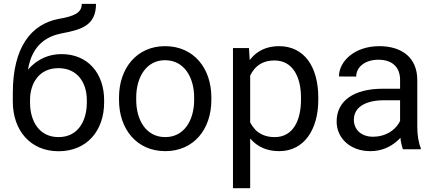

<svg xmlns="http://www.w3.org/2000/svg" viewBox="-20 -779 2270 1002"><path d="M301.3 -496.6C246.6 -496.6 201.2 -479.5 162.6 -450.2C149.4 -439.9 137.2 -428.7 126 -415.5C128.9 -433.1 132.8 -449.2 137.7 -463.9C166.5 -550.3 226.6 -590.3 302.7 -605C407.2 -624.5 481 -647.5 481 -758.8H406.7C406.7 -712.4 368.2 -694.3 285.2 -680.2C143.1 -652.8 46.9 -533.2 46.9 -293.9V-248.5C46.9 -100.1 137.2 10.3 285.6 10.3C434.1 10.3 523.4 -97.7 523.4 -244.1V-256.8C523.4 -394 440.4 -496.6 301.3 -496.6ZM284.7 -423.3C385.7 -423.3 433.1 -345.7 433.1 -256.8V-244.1C433.1 -146.5 386.2 -63.5 285.6 -63.5C184.6 -63.5 136.7 -146.5 136.7 -244.1V-256.8C136.7 -345.2 184.6 -423.3 284.7 -423.3Z M601.1 -257.3C601.1 -105 693.8 9.8 842.3 9.8C991.7 9.8 1083 -105 1083 -257.3V-270.5C1083 -423.3 990.7 -538.1 841.3 -538.1C694.3 -538.1 601.1 -423.3 601.1 -270.5ZM690.9 -270.5C690.9 -373.5 741.7 -464.8 841.3 -464.8C942.4 -464.8 993.2 -373.5 993.2 -270.5V-257.3C993.2 -153.3 942.4 -63.5 842.3 -63.5C741.7 -63.5 690.9 -153.3 690.9 -257.3Z M1641.1 -269C1641.1 -430.7 1567.9 -538.1 1436 -538.1C1372.1 -538.1 1322.8 -514.2 1288.6 -472.2C1286.6 -469.7 1284.7 -467.8 1283.2 -465.3L1279.3 -528.3H1195.8V203.1H1285.6V-56.2L1287.6 -54.2C1322.8 -13.2 1372.6 9.8 1437.5 9.8C1567.4 9.8 1641.1 -103.5 1641.1 -258.8ZM1550.8 -258.8C1550.8 -150.9 1509.8 -63.5 1413.6 -63.5C1368.2 -63.5 1335.4 -78.6 1312 -102.5C1301.8 -113.8 1293 -126 1285.6 -140.1V-384.8C1292 -397.5 1299.3 -409.2 1308.1 -419.4C1331.1 -446.3 1364.3 -463.4 1412.6 -463.4C1508.3 -463.4 1550.8 -377 1550.8 -269Z M2071.3 -44.9C2074.7 -27.8 2078.1 -11.7 2082.5 0H2175.8V-7.3C2164.1 -34.2 2157.7 -75.7 2157.7 -116.2V-361.3C2157.7 -480 2075.2 -538.1 1959.5 -538.1C1832 -538.1 1749 -460.4 1749 -379.9L1838.9 -379.4C1838.9 -429.2 1885.3 -467.3 1954.6 -467.3C2028.8 -467.3 2067.9 -426.8 2067.9 -362.3V-315.9H1977.1C1827.6 -315.9 1736.8 -253.4 1736.8 -145C1736.8 -57.1 1808.6 9.8 1912.6 9.8C1970.7 9.8 2015.1 -11.7 2048.3 -39.6C2056.2 -45.9 2063.5 -52.7 2069.8 -60.1C2070.3 -55.2 2070.8 -50.3 2071.3 -44.9ZM2061.5 -136.2C2038.6 -97.2 1989.7 -65.4 1927.2 -65.4C1863.3 -65.4 1826.7 -104.5 1826.7 -153.8C1826.7 -218.3 1884.8 -255.9 1986.8 -255.9H2067.9V-147.9C2065.9 -144 2064 -140.1 2061.5 -136.2Z"/></svg>

Font: Bert Sans
Style: Regular
Weight: 400
Designer: Christian Robertson (Google), Cristiano Sobral
Foundry: Google, Cristiano Sobral
Version: Version 3.101